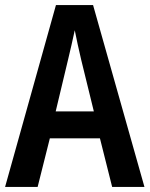

<svg xmlns="http://www.w3.org/2000/svg" viewBox="-20 -786 588 755"><path d="M421 -51 373 -242H176L128 -51H0L200 -766H346L548 -51ZM299 -552Q292 -582 285.5 -611.5Q279 -641 274 -667Q269 -642 261 -608.5Q253 -575 248 -553L199 -348H349Z"/></svg>

Font: Noto Sans Tamil UI Condensed SemiBold
Style: Regular
Weight: 600
Width: 3
Designer: Jelle Bosma - Monotype Design Team
Foundry: Monotype Imaging Inc.
Version: Version 2.004; ttfautohint (v1.8.4.7-5d5b)